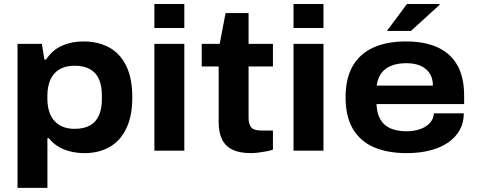

<svg xmlns="http://www.w3.org/2000/svg" viewBox="-20 -744 2355 948"><path d="M66.5 183.7V-527.4H186.8L199.1 -450H207.4Q239 -497.7 286.5 -518.5Q334 -539.4 391.4 -539.4Q464.6 -539.4 518.8 -509.8Q573.1 -480.2 603.1 -419.1Q633.2 -358 633.2 -263.2Q633.2 -170.2 603.1 -108.7Q573.1 -47.2 520 -17.6Q466.9 12 397.6 12Q361 12 327.8 3.9Q294.5 -4.1 267.5 -20.6Q240.5 -37 221.5 -61.6H214.1V183.7ZM348.8 -107.9Q394.4 -107.9 424.2 -124.7Q454 -141.4 468.5 -174.1Q483 -206.8 483 -254V-272.6Q483 -320.8 468.5 -353.4Q454 -386 423.8 -402.8Q393.7 -419.5 348 -419.5Q303.8 -419.5 273.6 -401.7Q243.5 -383.8 228.7 -350.4Q213.9 -317 213.9 -270.3V-258.1Q213.9 -223.4 222.2 -195.3Q230.6 -167.3 247.9 -147.8Q265.2 -128.3 290.3 -118.1Q315.3 -107.9 348.8 -107.9Z M742.3 -605.7V-724.4H890.1V-605.7ZM742.3 0V-527.4H890.1V0Z M1219.2 12Q1163 12 1127.8 -5Q1092.7 -22 1076.2 -56Q1059.7 -90 1059.7 -140.7V-415.8H976V-527.4H1064.8L1093.7 -679.4H1207.3V-527.4H1327.6V-415.8H1207.3V-161.9Q1207.3 -131.3 1220.4 -115.5Q1233.4 -99.6 1269.1 -99.6H1327.6V-5.4Q1314.9 -0.4 1295.3 3.3Q1275.7 7 1255.2 9.5Q1234.8 12 1219.2 12Z M1429.3 -605.7V-724.4H1577.1V-605.7ZM1429.3 0V-527.4H1577.1V0Z M1987.8 12Q1892.4 12 1825.2 -17.5Q1758 -47 1722.1 -108Q1686.3 -169 1686.3 -263.2Q1686.3 -357.2 1721.6 -418.2Q1757 -479.2 1823.6 -509.3Q1890.3 -539.4 1984 -539.4Q2077.1 -539.4 2141.4 -509.9Q2205.7 -480.4 2238.7 -421Q2271.7 -361.6 2271.7 -271V-230.3H1838.9Q1840.7 -184.2 1858.2 -154Q1875.7 -123.8 1908.8 -109.7Q1941.9 -95.7 1990.1 -95.7Q2013.4 -95.7 2036.8 -101.3Q2060.1 -106.9 2078.7 -117.7Q2097.3 -128.4 2109.4 -145.6Q2121.5 -162.7 2122 -184.5H2270.1Q2270.1 -138.9 2250.1 -102.5Q2230.1 -66.2 2193.1 -40.6Q2156.1 -15 2104.1 -1.5Q2052.2 12 1987.8 12ZM1839.9 -321.3H2117.4Q2117.4 -349.7 2107.7 -370.4Q2097.9 -391.1 2080.1 -405Q2062.3 -419 2038.5 -425.5Q2014.7 -432 1986.8 -432Q1943.1 -432 1911.6 -419.3Q1880.1 -406.7 1862.5 -382.1Q1844.9 -357.5 1839.9 -321.3ZM1890.4 -591.2 1989.5 -724.4H2150.4L2150.7 -720.2L2009 -591.2Z"/></svg>

Font: Archivo SemiBold SemiExpanded
Style: Regular
Weight: 600
Width: 6
Version: Version 2.001